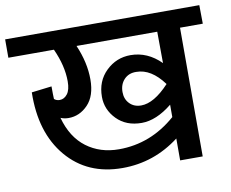

<svg xmlns="http://www.w3.org/2000/svg" viewBox="-94 -748 1028 855"><g transform="rotate(-10 419.5 -321.0)"><path d="M858 -654 859 -570H756V12H654V-87Q539 1 396 1Q238 1 145 -109Q52 -219 56 -401L147 -412Q147 -373 148 -355Q158 -346 173 -346Q193 -346 207.5 -364.5Q222 -383 222 -422Q222 -492 186 -571H-20V-654ZM654 -428 653 -570H288Q323 -489 323 -413Q323 -338 285.5 -299Q248 -260 198 -260Q179 -260 162 -267Q187 -176 248.5 -130Q310 -84 395 -84Q539 -84 653 -184V-240Q581 -182 515 -182Q445 -182 402.5 -225.5Q360 -269 360 -327Q360 -398 406.5 -443Q453 -488 517 -488Q594 -488 654 -428ZM653 -333V-334Q597 -410 530 -410Q496 -411 475 -389Q454 -367 454 -332Q454 -300 474 -279.5Q494 -259 526 -259Q584 -259 653 -333Z"/></g></svg>

Font: Martel Sans DemiBold
Style: Regular
Weight: 600
Designer: Dan Reynolds and Mathieu Réguer
Foundry: Dan Reynolds and Mathieu Réguer
Version: Version 1.001;PS 001.001;hotconv 1.0.70;makeotf.lib2.5.58329